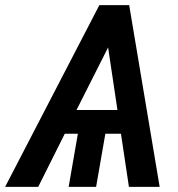

<svg xmlns="http://www.w3.org/2000/svg" viewBox="-60 -731 697 751"><path d="M413.1 -208H352.1L315.9 0H208.5L244.6 -208H193.4L89.4 0H-40L328.6 -710.9H445.3L564.5 0H444.3ZM239.3 -300.8H399.4L362.8 -545.4Z"/></svg>

Font: Roboto Medium
Style: Italic
Weight: 500
Italic angle: -12°
Designer: Google
Version: Version 2.134; 2016